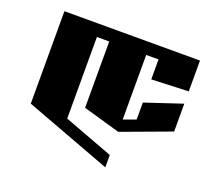

<svg xmlns="http://www.w3.org/2000/svg" viewBox="-94 -613 788 732"><g transform="rotate(20 300.0 -247.0)"><path d="M50 -500H600V-375L450 -369V-450H400V-188L450 -206V-275L600 -325V-212L400 -138L250 -181V-450H200V-119L400 -44V6L50 -125Z"/></g></svg>

Font: SOV_Meka
Style: Book
Weight: 400
Version: Version 1.00